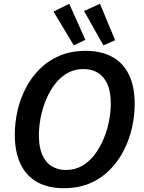

<svg xmlns="http://www.w3.org/2000/svg" viewBox="-20 -981 760 1012"><path d="M316 11Q234 11 176.5 -21Q119 -53 88.5 -116Q58 -179 58 -271Q58 -333 72 -396Q86 -459 115.5 -516Q145 -573 189.5 -617.5Q234 -662 294.5 -687.5Q355 -713 431 -713Q514 -713 572 -681Q630 -649 660 -586.5Q690 -524 690 -432Q690 -372 676 -309Q662 -246 633 -189Q604 -132 559.5 -86.5Q515 -41 454.5 -15Q394 11 316 11ZM327 -85Q376 -85 414 -107.5Q452 -130 480 -167.5Q508 -205 527 -251Q546 -297 555 -345Q564 -393 564 -435Q564 -499 545.5 -539Q527 -579 495 -598Q463 -617 420 -617Q372 -617 334 -595Q296 -573 268 -535.5Q240 -498 221.5 -452.5Q203 -407 194 -359.5Q185 -312 185 -269Q185 -205 203 -164.5Q221 -124 253.5 -104.5Q286 -85 327 -85ZM369 -742 430 -771 345 -961 262 -920ZM525 -742 587 -769 507 -961 423 -923Z"/></svg>

Font: Bitter Thin SemiBold
Style: Italic
Weight: 600
Italic angle: -9°
Version: Version 2.002